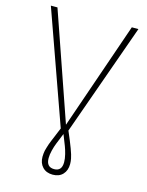

<svg xmlns="http://www.w3.org/2000/svg" viewBox="-129 -761 798 1040"><g transform="rotate(15 269.5 -241.0)"><path d="M515 -682 291 -53Q338 55 344 90Q347 105 347 120Q347 156 326.5 178Q306 200 270 200Q234 200 213 178Q192 156 192 120Q192 111 193 102Q194 93 195.5 85.5Q197 78 201 66Q205 54 207 47Q209 40 215.5 25Q222 10 225 2.5Q228 -5 236 -24.5Q244 -44 248 -53L24 -682H61L270 -80L478 -682ZM313 119Q313 99 307 75Q301 51 294 33Q287 15 270 -28Q253 14 245.5 32.5Q238 51 232 75Q226 99 226 119Q226 169 270 169Q313 169 313 119Z"/></g></svg>

Font: Fira Sans UltraLight
Style: Regular
Weight: 200
Designer: Carrois Corporate & Edenspiekermann AG
Foundry: Carrois Corporate GbR & Edenspiekermann AG
Version: Version 4.106;PS 004.106;hotconv 1.0.70;makeotf.lib2.5.58329